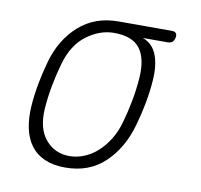

<svg xmlns="http://www.w3.org/2000/svg" viewBox="-67 -621 734 702"><g transform="rotate(10 300.0 -270.0)"><path d="M508 -506H416Q454 -492 468.5 -453.5Q483 -415 479 -360Q476 -318 468 -275Q460 -232 448 -190Q423 -100 365 -45Q307 10 218 10Q174 10 142 -4Q110 -18 90.5 -44Q71 -70 63 -107Q55 -144 58 -190Q61 -232 69 -275Q77 -318 89 -360Q113 -445 172 -497.5Q231 -550 318 -550H516Q527 -550 531.5 -544.5Q536 -539 534 -528Q532 -517 525.5 -511.5Q519 -506 508 -506ZM226 -34Q253 -34 279.5 -44.5Q306 -55 329 -75.5Q352 -96 370 -125Q388 -154 398 -190Q410 -232 418 -275Q426 -318 429 -360Q434 -432 406 -469Q378 -506 310 -506Q257 -506 208.5 -470Q160 -434 139 -360Q127 -318 119 -275Q111 -232 108 -190Q103 -115 137.5 -74.5Q172 -34 226 -34Z"/></g></svg>

Font: Maple Mono Thin
Style: Italic
Weight: 250
Italic angle: -10°
Monospace: yes
Designer: subframe7536
Version: Version 7.000